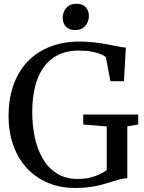

<svg xmlns="http://www.w3.org/2000/svg" viewBox="-20 -968 752 1000"><path d="M373.5 11Q290 11 225 -17.8Q160 -46.5 115.2 -97.5Q70.5 -148.5 47.5 -216Q24.5 -283.5 24.5 -361.5Q24.5 -453.5 50.5 -526Q76.5 -598.5 125.2 -648.8Q174 -699 242.2 -725.2Q310.5 -751.5 394.5 -751.5Q436 -751.5 473.2 -747Q510.5 -742.5 541.8 -736.5Q573 -730.5 597 -725.8Q621 -721 635.5 -720L625.5 -545H555L531.5 -670Q525 -677 507 -685Q489 -693 460 -698.8Q431 -704.5 390.5 -704.5Q312.5 -704.5 258.5 -667.8Q204.5 -631 176.2 -559.2Q148 -487.5 148 -381.5Q148 -314.5 161.2 -252.5Q174.5 -190.5 202.8 -141.8Q231 -93 276 -64.5Q321 -36 385 -36Q416.5 -36 443.8 -41.8Q471 -47.5 494 -58Q517 -68.5 536 -82V-309.5L413.5 -319.5V-371.5H700V-319.5L643 -310V-40Q624 -39.5 603.8 -34Q583.5 -28.5 560.8 -21Q538 -13.5 510.5 -6.2Q483 1 449 6Q415 11 373.5 11ZM370.5 -811.5Q339.5 -811.5 323 -829.8Q306.5 -848 306.5 -875Q306.5 -904.5 325 -926.5Q343.5 -948.5 378 -948.5H379Q410 -948.5 426.5 -930.5Q443 -912.5 443 -885Q443 -855.5 424.5 -833.5Q406 -811.5 371.5 -811.5Z"/></svg>

Font: Merriweather 48pt
Style: Regular
Weight: 400
Version: Version 2.100